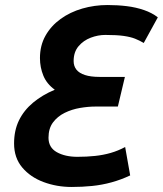

<svg xmlns="http://www.w3.org/2000/svg" viewBox="-20 -729 648 764"><path d="M265 15Q206 15 153.5 -4.5Q101 -24 68.5 -62.5Q36 -101 36 -158Q36 -210 55.5 -250Q75 -290 111.5 -320.5Q148 -351 198 -372Q166 -395 152.5 -428Q139 -461 139 -498Q139 -548 161 -587Q183 -626 221 -653.5Q259 -681 307.5 -695Q356 -709 408 -709Q448 -709 484.5 -704.5Q521 -700 553 -689Q585 -678 608 -660L552 -558Q535 -568 517.5 -575Q500 -582 472.5 -586Q445 -590 399 -590Q370 -590 341 -579Q312 -568 292.5 -545Q273 -522 273 -486Q273 -466 284 -452Q295 -438 318 -430.5Q341 -423 376 -423H477L449 -305H359Q331 -305 298.5 -299.5Q266 -294 237.5 -280Q209 -266 191 -242Q173 -218 173 -181Q173 -142 206 -123.5Q239 -105 288 -105Q325 -105 358 -108.5Q391 -112 420.5 -120.5Q450 -129 478 -144L498 -31Q462 -14 424 -3.5Q386 7 346.5 11Q307 15 265 15Z"/></svg>

Font: Ubuntu Sans Mono
Style: Italic
Weight: 400
Italic angle: -13.5°
Monospace: yes
Designer: Dalton Maag Ltd
Foundry: Dalton Maag Ltd
Version: Version 1.006